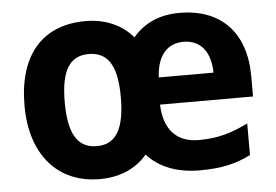

<svg xmlns="http://www.w3.org/2000/svg" viewBox="-45 -616 983 685"><g transform="rotate(-5 447.0 -273.0)"><path d="M620 -556C552 -556 495 -533 453 -483C412 -532 351 -556 284 -556C126 -556 41 -452 41 -274C41 -97 137 10 286 10C356 10 415 -14 456 -63C501 -13 566 10 645 10C721 10 775 -2 827 -29V-142C768 -113 719 -98 650 -98C572 -98 526 -145 523 -236H856V-309C856 -464 770 -556 620 -556ZM625 -452C690 -452 722 -404 723 -333H527C531 -415 571 -452 625 -452ZM285 -438C356 -438 386 -384 386 -275C386 -164 356 -108 286 -108C215 -108 185 -164 185 -274C185 -384 215 -438 285 -438Z"/></g></svg>

Font: Noto Sans Sinhala UI SemiCondensed
Style: Bold
Weight: 700
Width: 4
Designer: Jelle Bosma - Monotype Design Team
Foundry: Monotype Imaging Inc.
Version: Version 2.006